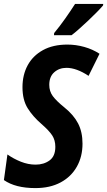

<svg xmlns="http://www.w3.org/2000/svg" viewBox="-29 -952 548 982"><path d="M152 10Q50 10 -9 -31L9 -162Q40 -140 77.5 -125Q115 -110 153 -110Q195 -110 224.5 -131.5Q254 -153 254 -201Q254 -235 238 -259.5Q222 -284 183 -318Q139 -356 112.5 -398.5Q86 -441 86 -506Q86 -569 112.5 -618Q139 -667 190.5 -695.5Q242 -724 316 -724Q359 -724 402 -712Q445 -700 480 -677L424 -564Q394 -584 365.5 -594.5Q337 -605 311 -605Q274 -605 248.5 -582.5Q223 -560 223 -518Q223 -485 241 -460.5Q259 -436 301 -402Q348 -364 370.5 -320.5Q393 -277 393 -217Q393 -151 364 -99.5Q335 -48 281 -19Q227 10 152 10ZM248 -783Q277 -818 304.5 -857Q332 -896 355 -932H499L498 -924Q487 -911 466.5 -890Q446 -869 421.5 -846Q397 -823 374.5 -803Q352 -783 337 -772H247Z"/></svg>

Font: Noto Sans Condensed
Style: Bold Italic
Weight: 700
Width: 3
Italic angle: -12°
Designer: Monotype Design Team
Foundry: Monotype Imaging Inc.
Version: Version 2.013; ttfautohint (v1.8.4.7-5d5b)